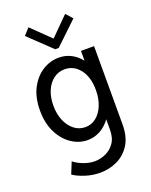

<svg xmlns="http://www.w3.org/2000/svg" viewBox="-175 -852 912 1158"><g transform="rotate(-20 281.0 -273.5)"><path d="M259.8 2Q204.6 2 156.5 -30.5Q108.4 -63 78.6 -122.6Q48.8 -182.1 48.8 -263.7Q48.8 -346.2 79.1 -404.8Q109.4 -463.4 158.4 -494.4Q207.5 -525.4 263.7 -525.4Q306.2 -525.4 342 -506.8Q377.9 -488.3 404.3 -454.6V-517.6H488.3V-15.6Q488.3 64.9 455.8 115.2Q423.3 165.5 372.1 189.2Q320.8 212.9 264.6 212.9Q214.8 212.9 168.2 197.8Q121.6 182.6 93.8 163.1L124 88.9Q144.5 106.9 182.1 121.8Q219.7 136.7 256.8 136.7Q289.6 136.7 324.2 122.1Q358.9 107.4 382.6 74.7Q406.2 42 406.2 -11.7V-77.6Q378.9 -40 341.3 -19Q303.7 2 259.8 2ZM273.4 -76.2Q312 -76.2 342.5 -100.3Q373 -124.5 390.6 -167.2Q408.2 -210 408.2 -265.6Q408.2 -348.6 369.9 -397.9Q331.5 -447.3 273.4 -447.3Q232.9 -447.3 201.7 -424.1Q170.4 -400.9 152.6 -359.4Q134.8 -317.9 134.8 -263.7Q134.8 -209.5 152.8 -167.2Q170.9 -125 202.1 -100.6Q233.4 -76.2 273.4 -76.2ZM155.3 -759.8 272.5 -645.5H276.4L390.6 -759.8L428.7 -717.8L284.2 -580.1H261.7L117.2 -717.8Z"/></g></svg>

Font: Reddit Mono
Style: Regular
Weight: 400
Monospace: yes
Designer: Stephen Hutchings
Foundry: Reddit
Version: Version 1.014; ttfautohint (v1.8.4.7-5d5b)